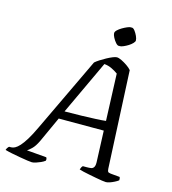

<svg xmlns="http://www.w3.org/2000/svg" viewBox="-160 -1015 1001 1120"><g transform="rotate(15 341.0 -455.0)"><path d="M136 0Q129 0 108.5 -3Q88 -6 62 -10.5Q36 -15 11.5 -20Q-13 -25 -30 -30Q-28 -37 -23.5 -43.5Q-19 -50 -15 -53H-3Q8 -53 20.5 -59.5Q33 -66 48 -82.5Q63 -99 81.5 -129Q100 -159 122 -206L336 -656Q346 -665 363 -676Q380 -687 398.5 -697Q417 -707 433 -713.5Q449 -720 458 -720Q469 -720 486.5 -711.5Q504 -703 521.5 -691Q539 -679 549 -667L577 -80Q578 -66 581 -61.5Q584 -57 598 -55L653 -50Q655 -48 656 -42Q657 -36 656 -30Q647 -23 633 -16Q619 -9 606 -4.5Q593 0 583 0Q576 0 559 -2.5Q542 -5 521.5 -9Q501 -13 480 -17Q459 -21 442 -25Q425 -29 417 -32Q419 -39 422.5 -45.5Q426 -52 430 -55H452Q469 -55 480 -57Q491 -59 497 -70Q503 -81 501 -108L494 -287H222L152 -134Q135 -98 117 -81Q99 -64 91 -60L210 -50Q212 -48 213.5 -42.5Q215 -37 213 -30Q203 -22 188.5 -15.5Q174 -9 160 -4.5Q146 0 136 0ZM244 -336Q301 -336 347.5 -337.5Q394 -339 430.5 -340.5Q467 -342 492 -345L481 -628Q463 -641 442 -651Q421 -661 397 -663ZM457 -787Q449 -787 438.5 -799Q428 -811 419.5 -826.5Q411 -842 411 -852Q411 -860 421.5 -870.5Q432 -881 447 -889.5Q462 -898 475.5 -904Q489 -910 497 -910Q506 -910 515.5 -897.5Q525 -885 532 -869.5Q539 -854 539 -843Q539 -836 529.5 -826Q520 -816 506.5 -807.5Q493 -799 479 -793Q465 -787 457 -787ZM450 -787Q442 -787 431.5 -799Q421 -811 413 -826.5Q405 -842 405 -852Q405 -861 415.5 -871Q426 -881 440.5 -889.5Q455 -898 469 -904Q483 -910 491 -910Q499 -910 509 -897.5Q519 -885 525.5 -869.5Q532 -854 532 -843Q532 -836 522.5 -826Q513 -816 499.5 -807.5Q486 -799 472 -793Q458 -787 450 -787Z"/></g></svg>

Font: Texturina Medium 12pt Light
Style: Italic
Weight: 300
Italic angle: -11°
Version: Version 1.002